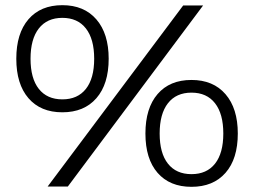

<svg xmlns="http://www.w3.org/2000/svg" viewBox="-20 -721 982 742"><path d="M400 -494Q400 -396 352.5 -341.5Q305 -287 221 -287Q137 -287 90 -341.5Q43 -396 43 -494Q43 -592 90 -646.5Q137 -701 221 -701Q305 -701 352.5 -646Q400 -591 400 -494ZM98 -494Q98 -418 130 -377.5Q162 -337 221 -337Q280 -337 312 -377.5Q344 -418 344 -494Q344 -570 312 -611Q280 -652 221 -652Q162 -652 130 -611Q98 -570 98 -494ZM688 -700H765L242 0H164ZM899 -205Q899 -107 851.5 -53Q804 1 720 1Q636 1 589 -53Q542 -107 542 -205Q542 -303 589 -357.5Q636 -412 720 -412Q804 -412 851.5 -357Q899 -302 899 -205ZM597 -205Q597 -129 629 -88.5Q661 -48 720 -48Q779 -48 811 -88.5Q843 -129 843 -205Q843 -281 811 -322Q779 -363 720 -363Q661 -363 629 -322Q597 -281 597 -205Z"/></svg>

Font: Kalaa
Style: Regular
Weight: 400
Version: Version 1.20 June 5, 2016